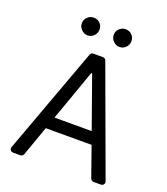

<svg xmlns="http://www.w3.org/2000/svg" viewBox="-165 -1045 1005 1158"><g transform="rotate(20 338.0 -466.0)"><path d="M34.8 -21Q34.8 -23.1 36.2 -28.1L287.6 -713.1Q289.8 -719.1 295.1 -722.8Q300.4 -726.6 307.2 -726.6H369Q375.4 -726.6 380.7 -722.8Q386 -719.1 388.5 -713.1L639.9 -28.1Q641.3 -23.1 641.3 -21Q641.3 -12.4 635.3 -6.2Q629.3 0 620.4 0H572.8Q566.1 0 560.7 -3.9Q555.4 -7.8 552.9 -13.8L485.1 -206H191.1L122.9 -13.8Q120.7 -7.8 115.4 -3.9Q110.1 0 103.3 0H55.4Q46.9 0 40.8 -6.2Q34.8 -12.4 34.8 -21ZM457.4 -284.1 340.9 -611.9H335.2L218.8 -284.1ZM179 -875Q179 -899.5 196.2 -915.7Q213.4 -931.8 235.8 -931.8Q260.3 -931.8 276.5 -915.7Q292.6 -899.5 292.6 -875Q292.6 -852.6 276.5 -835.4Q260.3 -818.2 235.8 -818.2Q213.4 -818.2 196.2 -835.4Q179 -852.6 179 -875ZM383.5 -875Q383.5 -899.5 400.7 -915.7Q418 -931.8 440.3 -931.8Q464.8 -931.8 481 -915.7Q497.2 -899.5 497.2 -875Q497.2 -852.6 481 -835.4Q464.8 -818.2 440.3 -818.2Q418 -818.2 400.7 -835.4Q383.5 -852.6 383.5 -875Z"/></g></svg>

Font: DeltaSans
Style: Regular
Weight: 400
Designer: Rasmus Andersson
Foundry: rsms
Version: Version 3.012